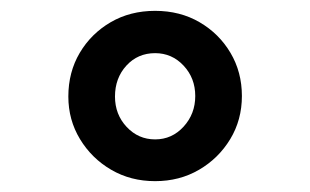

<svg xmlns="http://www.w3.org/2000/svg" viewBox="-20 -731 572 354"><path d="M266 -397Q221 -397 185 -418Q149 -439 127.5 -474.5Q106 -510 106 -553Q106 -598 127 -633.5Q148 -669 184 -690Q220 -711 266 -711Q312 -711 348 -690Q384 -669 405 -633.5Q426 -598 426 -554Q426 -510 404.5 -474.5Q383 -439 347 -418Q311 -397 266 -397ZM266 -474Q297 -474 318.5 -497.5Q340 -521 340 -554Q340 -587 318.5 -610Q297 -633 266 -633Q234 -633 213 -610Q192 -587 192 -553Q192 -520 213.5 -497Q235 -474 266 -474Z"/></svg>

Font: Readex Pro Medium
Style: Regular
Weight: 500
Designer: Bonnie Shaver-Troup, Thomas Jockin
Foundry: Lexend
Version: Version 1.204; ttfautohint (v1.8.4.7-5d5b)